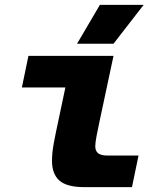

<svg xmlns="http://www.w3.org/2000/svg" viewBox="-20 -770 640 790"><path d="M328 0Q255 0 224.5 -27Q194 -54 194 -108Q194 -142 201.5 -182Q209 -222 219 -268L249 -410H70L97 -540H447L389 -268Q383 -240 377.5 -211.5Q372 -183 372 -168Q372 -150 383 -140Q394 -130 424 -130H550L523 0ZM297 -590 391 -750H571L447 -590Z"/></svg>

Font: Geist Mono Black
Style: Italic
Weight: 900
Italic angle: -12°
Monospace: yes
Designer: Basement.studio, Andrés Briganti, Mateo Zaragoza
Foundry: Basement.studio, Vercel, Andrés Briganti, Guido Ferreyra, Mateo Zaragoza
Version: Version 1.500; ttfautohint (v1.8.4.7-5d5b)